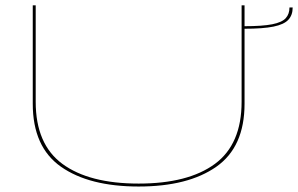

<svg xmlns="http://www.w3.org/2000/svg" viewBox="-20 -694 1114 718"><path d="M498.5 3.5Q313.5 3.5 208 -70.5Q102.5 -144.5 102.5 -306V-674H113.5V-313.5Q113.5 -154.5 213.5 -81Q313.5 -7.5 498.5 -7.5Q683.5 -7.5 783.5 -81Q883.5 -154.5 883.5 -313.5V-674H894.5V-306Q894.5 -144.5 789 -70.5Q683.5 3.5 498.5 3.5ZM893.5 -596Q961 -596 997.8 -603.2Q1034.5 -610.5 1048.5 -626Q1062.5 -641.5 1062.5 -666H1074.5Q1074.5 -637.5 1058.2 -620Q1042 -602.5 1002.8 -594.5Q963.5 -586.5 893.5 -586.5Z"/></svg>

Font: Anybody UltraExpanded Thin
Style: Regular
Weight: 100
Width: 9
Designer: Tyler Finck
Foundry: Etcetera Type Company
Version: Version 1.010; ttfautohint (v1.8.3) -l 8 -r 50 -G 200 -x 14 